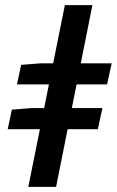

<svg xmlns="http://www.w3.org/2000/svg" viewBox="-20 -726 454 746"><path d="M10 -224 26 -300 102 -306H378L360 -224ZM46 -398 62 -474 138 -480H414L396 -398ZM90 0 232 -706H339L198 0Z"/></svg>

Font: Source Sans 3 SemiBold
Style: Italic
Weight: 600
Italic angle: -11°
Designer: Paul D. Hunt
Foundry: Adobe
Version: Version 3.046;hotconv 1.0.118;makeotfexe 2.5.65603